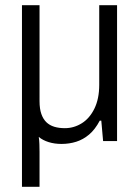

<svg xmlns="http://www.w3.org/2000/svg" viewBox="-20 -546 538 743"><path d="M65 177V-526H133V-155Q133 -125 140 -105Q147 -85 159.5 -73Q172 -61 190 -55.5Q208 -50 231 -50Q266 -50 296.5 -69Q327 -88 345.5 -126Q364 -164 364 -218V-526H433V0H379L372 -79H366Q348 -45 325 -25.5Q302 -6 275 2.5Q248 11 218 11Q191 11 168.5 4Q146 -3 130 -16Q132 -4 132.5 12.5Q133 29 133 42V177Z"/></svg>

Font: Archivo SemiCondensed Light
Style: Regular
Weight: 300
Width: 4
Designer: Hector Gatti
Foundry: Omnibus-Type
Version: Version 2.001